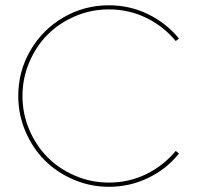

<svg xmlns="http://www.w3.org/2000/svg" viewBox="-20 -697 783 734"><path d="M49.8 -330.1Q49.8 -424.3 96.2 -504.2Q142.6 -584 222.4 -630.4Q302.2 -676.8 396 -676.8Q476.1 -676.8 545.9 -642.8Q615.7 -608.9 664.1 -549.8L651.9 -540Q605 -596.7 538.8 -628.9Q472.7 -661.1 396 -661.1Q328.6 -661.1 267.3 -635Q206.1 -608.9 162.1 -564.7Q118.2 -520.5 92 -459.2Q65.9 -397.9 65.9 -330.1Q65.9 -262.2 92 -200.9Q118.2 -139.6 162.1 -95.5Q206.1 -51.3 267.3 -25.1Q328.6 1 396 1Q472.7 1 538.8 -31.2Q605 -63.5 651.9 -120.1L664.1 -109.9Q616.2 -50.3 546.1 -16.6Q476.1 17.1 396 17.1Q325.2 17.1 261 -10.5Q196.8 -38.1 150.6 -84.5Q104.5 -130.9 77.1 -195.1Q49.8 -259.3 49.8 -330.1Z"/></svg>

Font: Human Sans Thin
Style: Regular
Weight: 100
Designer: Tim Radville
Foundry: Continuum
Version: Version 1.000;FEAKit 1.0